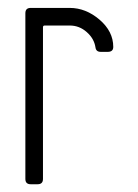

<svg xmlns="http://www.w3.org/2000/svg" viewBox="-20 -475 357 495"><path d="M159.7 -454.6Q201.2 -454.6 236.6 -424.3Q272 -394 272 -354Q272 -341.3 257.8 -341.3H239.7Q227.5 -341.3 226.1 -353Q222.7 -375.5 203.6 -392.3Q184.6 -409.2 159.7 -409.2H95.2Q90.8 -409.2 90.8 -404.8V-13.7Q90.8 0 77.1 0H59.1Q45.4 0 45.4 -13.7V-440.9Q45.4 -454.6 59.1 -454.6Z"/></svg>

Font: GOSTRUS
Style: type A
Weight: 200
Designer: Юрий и Татьяна Кривогуз
Version: Version 01.0